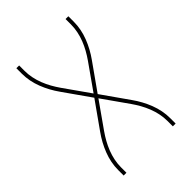

<svg xmlns="http://www.w3.org/2000/svg" viewBox="-215 -832 930 930"><g transform="rotate(-45 250.0 -367.5)"><path d="M72 0V-37Q72 -63 77 -88.5Q82 -114 91.5 -138.5Q101 -163 113.5 -186Q126 -209 141 -230L238 -367L141 -505Q126 -526 113.5 -549Q101 -572 91.5 -596.5Q82 -621 77 -646.5Q72 -672 72 -698V-735H91V-698Q91 -674 96 -649.5Q101 -625 110 -602Q119 -579 131 -557.5Q143 -536 157 -516L250 -384L343 -516Q357 -536 369 -557.5Q381 -579 390 -602Q399 -625 404 -649.5Q409 -674 409 -698V-735H428V-698Q428 -672 423 -646.5Q418 -621 408.5 -596.5Q399 -572 386.5 -549Q374 -526 359 -505L262 -368L359 -230Q374 -209 386.5 -186Q399 -163 408.5 -138.5Q418 -114 423 -88.5Q428 -63 428 -37V0H409V-37Q409 -61 404 -85.5Q399 -110 390 -133Q381 -156 369 -177.5Q357 -199 343 -219L250 -351L157 -219Q143 -199 131 -177.5Q119 -156 110 -133Q101 -110 96 -85.5Q91 -61 91 -37V0Z"/></g></svg>

Font: Iosevka Curly Thin
Style: Regular
Weight: 100
Monospace: yes
Designer: Belleve Invis
Foundry: Belleve Invis
Version: Version 22.1.2; ttfautohint (v1.8.4)